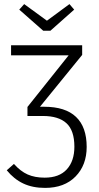

<svg xmlns="http://www.w3.org/2000/svg" viewBox="-20 -906 484 937"><path d="M403 -189Q403 -100 348.5 -44.5Q294 11 200 11Q139 11 93.5 -10.5Q48 -32 13 -75L48 -106Q80 -70 115 -54.5Q150 -39 198 -39Q269 -39 306 -79.5Q343 -120 343 -190Q343 -269 304.5 -304.5Q266 -340 189 -340H114V-384L315 -636H34V-685H381V-638L175 -385H196Q299 -385 351 -335.5Q403 -286 403 -189ZM342 -859 226 -756H191L74 -859L98 -886L209 -805L319 -886Z"/></svg>

Font: Fira Sans Condensed Light
Style: Regular
Weight: 300
Width: 3
Designer: bBox Type GmbH & Carrois Corporate GbR & Edenspiekermann AG
Foundry: bBox Type GmbH & Carrois Corporate GbR & Edenspiekermann AG
Version: Version 4.301